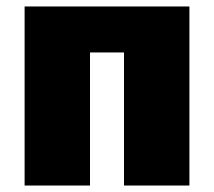

<svg xmlns="http://www.w3.org/2000/svg" viewBox="-20 -573 661 593"><path d="M565 -553V0H363V-411H258V0H56V-553Z"/></svg>

Font: Noto Sans Display Black
Style: Regular
Weight: 900
Designer: Monotype Design Team
Foundry: Monotype Imaging Inc.
Version: Version 2.003